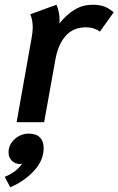

<svg xmlns="http://www.w3.org/2000/svg" viewBox="-51 -515 499 809"><path d="M82 -354Q87 -382 87 -400Q87 -428 77 -455L187 -495Q200 -465 200 -430Q200 -421 199 -416Q232 -456 265.5 -475.5Q299 -495 339 -495Q367 -495 387 -488Q407 -481 428 -463L370 -382Q344 -400 313 -400Q257 -400 225 -363Q193 -326 182 -262L135 0H19ZM-31 230Q17 211 42 175L33 176Q12 176 -1.5 162Q-15 148 -15 127Q-15 95 10.5 71.5Q36 48 71 48Q101 48 117 64Q133 80 133 109Q133 161 91.5 205.5Q50 250 -8 274Z"/></svg>

Font: Niramit SemiBold
Style: Italic
Weight: 600
Italic angle: -10°
Designer: Katatrad Aksorn Co.,Ltd.
Foundry: Cadson Demak Co.,Ltd.
Version: Version 1.001; ttfautohint (v1.6)